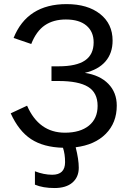

<svg xmlns="http://www.w3.org/2000/svg" viewBox="-20 -718 644 945"><path d="M554.7 -198.2Q554.7 -113.8 500.7 -59.3Q446.8 -4.9 352.5 6.8Q367.7 66.9 367.7 107.4Q367.7 153.8 336.4 180.7Q305.2 207.5 248.5 207.5Q191.4 207.5 151.9 190.9V125Q195.8 142.1 237.3 142.1Q300.3 142.1 300.3 80.1Q300.3 40.5 290 9.3Q194.3 6.8 133.3 -33Q72.3 -72.8 32.7 -160.2L113.3 -197.8Q171.4 -64.9 299.8 -64.9Q374.5 -64.9 417.5 -99.6Q460.4 -134.3 460.4 -196.8Q460.4 -261.7 413.6 -290.5Q366.7 -319.3 268.1 -319.3H233.4V-391.6H268.1Q356.4 -391.6 398.7 -420.7Q440.9 -449.7 440.9 -509.8Q440.9 -562 405.5 -592Q370.1 -622.1 304.2 -622.1Q242.7 -622.1 200.7 -593.5Q158.7 -564.9 133.8 -501.5L46.9 -531.2Q113.8 -697.8 307.6 -697.8Q411.1 -697.8 472.7 -649.2Q534.2 -600.6 534.2 -518.1Q534.2 -456.1 499 -415.5Q463.9 -375 397.5 -359.4Q471.7 -348.1 513.2 -305.4Q554.7 -262.7 554.7 -198.2Z"/></svg>

Font: Arimo
Style: Regular
Weight: 400
Designer: Steve Matteson
Foundry: Monotype Imaging Inc.
Version: Version 1.33